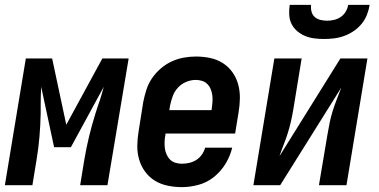

<svg xmlns="http://www.w3.org/2000/svg" viewBox="-37 -760 1557 788"><path d="M-17 0 69 -520H177L235 -248L383 -520H491L404 0H292L309 -104Q317 -152 328.5 -199.5Q340 -247 355 -295L366 -329Q373 -348 378.5 -367Q384 -386 389 -404L254 -156H185L132 -404Q131 -386 130.5 -367Q130 -348 130 -329V-295Q129 -247 125 -199.5Q121 -152 113 -104L96 0Z M710 8Q680 8 651 2Q622 -4 598.5 -18.5Q575 -33 558.5 -55.5Q542 -78 534 -105.5Q526 -133 526.5 -162.5Q527 -192 532 -222L551 -342Q556 -367 564 -392Q572 -417 587 -439Q602 -461 623 -479Q644 -497 668 -508Q692 -519 717.5 -523.5Q743 -528 767 -528Q797 -528 825.5 -522Q854 -516 877.5 -501Q901 -486 917 -463.5Q933 -441 940.5 -413.5Q948 -386 947.5 -356.5Q947 -327 942 -298L928 -212H642V-207Q639 -193 638.5 -179Q638 -165 639.5 -152Q641 -139 646.5 -126.5Q652 -114 661 -105Q670 -96 683 -92Q696 -88 710 -88Q724 -88 739.5 -91.5Q755 -95 768.5 -103.5Q782 -112 791.5 -125.5Q801 -139 805 -154H916Q908 -120 889 -88.5Q870 -57 841.5 -34Q813 -11 778 -1.5Q743 8 710 8ZM658 -308H831L832 -313Q834 -327 835 -341Q836 -355 834.5 -368Q833 -381 828 -393.5Q823 -406 814 -415Q805 -424 792.5 -428Q780 -432 766 -432Q747 -432 727.5 -424Q708 -416 693.5 -400.5Q679 -385 672 -365.5Q665 -346 661 -327Z M1003 0 1089 -520H1201L1167 -312Q1163 -288 1157.5 -263.5Q1152 -239 1144.5 -215Q1137 -191 1127.5 -167Q1118 -143 1110 -119L1360 -520H1471L1385 0H1272L1307 -208Q1311 -232 1316 -256.5Q1321 -281 1328.5 -305Q1336 -329 1345.5 -353Q1355 -377 1364 -401L1113 0ZM1293 -600Q1273 -600 1253 -602.5Q1233 -605 1215 -612.5Q1197 -620 1182.5 -632.5Q1168 -645 1159.5 -662Q1151 -679 1150 -699.5Q1149 -720 1152 -740H1240Q1238 -726 1241.5 -712.5Q1245 -699 1254.5 -690.5Q1264 -682 1277.5 -678.5Q1291 -675 1306 -675Q1320 -675 1334.5 -678.5Q1349 -682 1361.5 -690.5Q1374 -699 1382 -712.5Q1390 -726 1392 -740H1480Q1477 -720 1469 -699.5Q1461 -679 1447 -662Q1433 -645 1414.5 -632.5Q1396 -620 1375.5 -612.5Q1355 -605 1334 -602.5Q1313 -600 1293 -600Z"/></svg>

Font: Iosevka SS04 Oblique
Style: Bold
Weight: 700
Italic angle: -9°
Monospace: yes
Designer: Belleve Invis
Foundry: Belleve Invis
Version: Version 19.0.0; ttfautohint (v1.8.4)